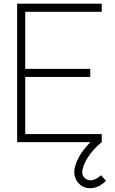

<svg xmlns="http://www.w3.org/2000/svg" viewBox="-20 -770 623 1040"><path d="M527.1 179.2C502.1 202.1 465.6 220.8 437.5 192.7C424 179.2 422.9 159.4 429.2 139.6C436.5 112.5 452.1 86.5 469.8 62.5C487.5 39.6 508.3 17.7 531.2 0V-43.8H116.7V-353.1H468.8V-396.9H116.7V-706.2H531.2V-750H72.9V0H469.8C432.3 37.5 401 82.3 387.5 128.1C377.1 165.6 382.3 199 407.3 224C429.2 249 469.8 257.3 507.3 241.7C526 233.3 541.7 221.9 554.2 209.4Z"/></svg>

Font: Manrope3 Thin
Style: Regular
Weight: 100
Width: 4
Designer: Mikhail Sharanda
Foundry: Mikhail Sharanda
Version: Version 3.000;PS 003.000;hotconv 1.0.88;makeotf.lib2.5.64775